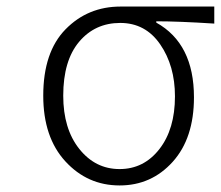

<svg xmlns="http://www.w3.org/2000/svg" viewBox="-20 -553 674 586"><path d="M345 13Q247 13 179.5 -60.5Q112 -134 112 -261Q112 -394 180 -463.5Q248 -533 348 -533H634V-481Q525 -488 457 -488V-484Q572 -420 572 -256Q572 -131 507 -59Q442 13 345 13ZM514 -259Q514 -352 469 -417.5Q424 -483 347 -483Q270 -483 221.5 -425.5Q173 -368 173 -261Q173 -160 222 -98.5Q271 -37 345 -37Q419 -37 466.5 -98Q514 -159 514 -259Z"/></svg>

Font: NotoSansHansLight
Style: Regular
Weight: 300
Designer: Ryoko NISHIZUKA  (kana & ideographs); Paul D. Hunt (Latin, Greek & Cyrillic); Wenlong ZHANG  (bopomofo); Sandoll Communi
Foundry: Adobe Systems Incorporated
Version: Version 1.00;December 8, 2021;FontCreator 13.0.0.2675 64-bit